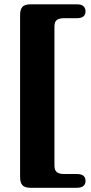

<svg xmlns="http://www.w3.org/2000/svg" viewBox="-20 -760 428 908"><path d="M237.5 -635V23.5Q237.5 45 248.8 54Q260 63 284.5 63H344.5Q384.5 63 384.5 96Q384.5 110 375 119Q365.5 128 344.5 128H123.5Q97 128 86 115.8Q75 103.5 75 77.5V-689Q75 -715.5 86 -727.5Q97 -739.5 123.5 -739.5H344.5Q365.5 -739.5 375 -730.2Q384.5 -721 384.5 -707Q384.5 -674 344.5 -674H284.5Q260 -674 248.8 -665.5Q237.5 -657 237.5 -635Z"/></svg>

Font: Fraunces 9pt S000 Black
Style: Regular
Weight: 900
Version: Version 1.000; ttfautohint (v1.8.3)